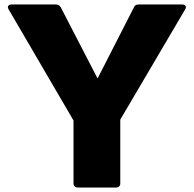

<svg xmlns="http://www.w3.org/2000/svg" viewBox="-20 -792 861 854"><path d="M307 24V-256L18 -751Q15 -756 15 -760Q15 -765 19 -768.5Q23 -772 30 -772H228Q243 -772 250 -760L414 -443L576 -760Q580 -772 596 -772H791Q798 -772 802.5 -768.5Q807 -765 807 -760Q807 -756 804 -751L515 -260V24Q515 32 510 37Q505 42 497 42H325Q317 42 312 37Q307 32 307 24Z"/></svg>

Font: LINE Seed JP_TTF ExtraBold
Style: Regular
Weight: 800
Designer: LY Corporation & Fontrix & Fontworks
Version: Version 1.015